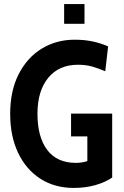

<svg xmlns="http://www.w3.org/2000/svg" viewBox="-20 -909 611 943"><path d="M342 14Q248.5 14 178.2 -31.2Q108 -76.5 69 -158.2Q30 -240 30 -350Q30 -462.5 71.5 -544.2Q113 -626 184.8 -670Q256.5 -714 347 -714Q397.5 -714 438.2 -704.8Q479 -695.5 511 -681L497 -559Q465 -572.5 434 -581.8Q403 -591 363 -591Q269.5 -591 216.8 -526.8Q164 -462.5 164 -350Q164 -236 212 -172.5Q260 -109 353 -109Q366.5 -109 381.5 -111.2Q396.5 -113.5 409 -118V-239H329V-351H531V-37Q498 -14 449 0Q400 14 342 14ZM295 -792V-889H395V-792Z"/></svg>

Font: Cabin Condensed
Style: Bold
Weight: 700
Width: 3
Designer: Pablo Impallari
Foundry: Pablo Impallari. http://www.impallari.com Igino Marini. http://www.ikern.com
Version: Version 3.001; ttfautohint (v1.8.3)